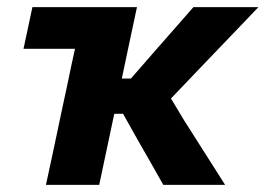

<svg xmlns="http://www.w3.org/2000/svg" viewBox="-20 -519 746 539"><path d="M109 0Q120.5 -53.5 131.2 -103.2Q142 -153 155 -216L167 -271.5Q173.5 -303 179.2 -330Q185 -357 190.5 -382H46L71 -499H364.5Q353 -446.5 342.8 -397.2Q332.5 -348 322 -298.5H347.5L409 -369Q437.5 -401.5 466 -434Q494.5 -466.5 523 -499H705.5Q662.5 -454 619.5 -409.2Q576.5 -364.5 533 -319L460 -242.5L496 -182.5Q525 -137 554 -91.2Q583 -45.5 612 0H438.5Q421 -30.5 403.8 -61.2Q386.5 -92 369 -122L325.5 -199.5H301L298 -186.5Q287.5 -136 278 -92Q268.5 -48 258.5 0Z"/></svg>

Font: Commissioner
Style: Bold Italic
Weight: 700
Italic angle: -12°
Designer: Kostas Bartsokas
Foundry: Kostas Bartsokas
Version: Version 1.000; ttfautohint (v1.8.3)